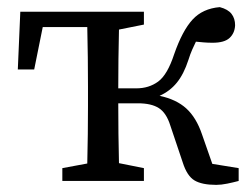

<svg xmlns="http://www.w3.org/2000/svg" viewBox="-20 -508 690 539"><path d="M587 11Q547 11 526 -1.5Q505 -14 493 -52L458 -156Q447 -191 426 -204.5Q405 -218 367 -218H312Q312 -178 312.5 -132.5Q313 -87 314 -50L384 -36V0H155V-36L225 -49Q226 -87 226.5 -131.5Q227 -176 227 -210V-265Q227 -300 226.5 -347Q226 -394 225 -432H100L76 -313H30L37 -475H384V-439L314 -425Q313 -388 312.5 -342Q312 -296 312 -260H363Q398 -260 424 -279Q450 -298 469 -356Q492 -422 520.5 -453Q549 -484 597 -488Q620 -482 630 -469Q640 -456 640 -437Q639 -415 624.5 -401.5Q610 -388 577 -388Q563 -388 552 -389Q541 -390 530 -391Q525 -381 519.5 -368.5Q514 -356 509 -340Q496 -300 476.5 -276Q457 -252 428 -239Q475 -229 503 -203.5Q531 -178 547 -131L576 -48L650 -36V0Q635 4 618 7.5Q601 11 587 11Z"/></svg>

Font: Source Serif Pro
Style: Regular
Weight: 400
Designer: Frank Grießhammer
Foundry: Adobe Systems Incorporated
Version: Version 3.001;hotconv 1.0.111;makeotfexe 2.5.65597